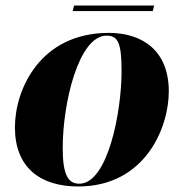

<svg xmlns="http://www.w3.org/2000/svg" viewBox="-20 -665 664 695"><path d="M243 -625H533L538 -645H248ZM263 10C504 10 591 -201 591 -334C591 -484 493 -546 374 -546C125 -546 34 -341 34 -204C34 -60 124 10 263 10ZM267 0C225 0 207 -35 207 -130C207 -290 264 -536 366 -536C408 -536 420 -508 420 -407C420 -259 370 0 267 0Z"/></svg>

Font: Noto Serif Display ExtraBold
Style: Italic
Weight: 800
Italic angle: -12°
Designer: Monotype Design Team
Foundry: Monotype Imaging Inc.
Version: Version 2.009